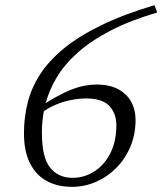

<svg xmlns="http://www.w3.org/2000/svg" viewBox="-20 -715 630 745"><path d="M579.5 -695 590 -666.5Q486 -636 410 -596.8Q334 -557.5 282.2 -511.5Q230.5 -465.5 200 -414.5Q169.5 -363.5 156 -310Q142.5 -256.5 142.5 -202Q142.5 -104.5 174.2 -64.8Q206 -25 261.5 -25Q307.5 -25 346 -49.8Q384.5 -74.5 408 -120.2Q431.5 -166 431.5 -229Q431.5 -274.5 404.2 -303.8Q377 -333 314 -333Q287 -333 257 -327.2Q227 -321.5 198 -309.5Q169 -297.5 144.5 -279.5L124 -292.5Q163.5 -320 196.5 -338.2Q229.5 -356.5 257 -367.2Q284.5 -378 308.5 -382.5Q332.5 -387 353.5 -387Q405 -387 438.8 -368.8Q472.5 -350.5 489.2 -319.8Q506 -289 506 -250Q506 -193.5 486 -146Q466 -98.5 431.2 -63.5Q396.5 -28.5 352 -9.2Q307.5 10 259.5 10Q203 10 161.2 -12.8Q119.5 -35.5 96.2 -81.8Q73 -128 73 -198.5Q73 -258.5 87 -315.2Q101 -372 134.5 -424.8Q168 -477.5 226 -525.5Q284 -573.5 370.8 -616Q457.5 -658.5 579.5 -695Z"/></svg>

Font: Newsreader 20pt
Style: Italic
Weight: 400
Italic angle: -17°
Version: Version 1.003